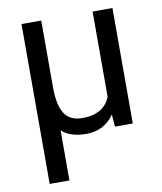

<svg xmlns="http://www.w3.org/2000/svg" viewBox="-82 -595 731 865"><g transform="rotate(-10 283.0 -162.5)"><path d="M165.5 -528.3V-219.2Q166 -139.6 191.2 -101.6Q216.3 -63.5 272.9 -63.5Q370.1 -63.5 400.4 -137.7V-528.3H491.2V0H409.7L405.3 -56.2Q359.9 9.8 276.9 9.8Q205.1 9.8 165.5 -25.9V203.1H75.2V-528.3Z"/></g></svg>

Font: Roboto-ThirdPerson-AD3FC
Style: ThirdPerson-AD3FC
Weight: 400
Designer: Google
Version: Version 2.137; 2017